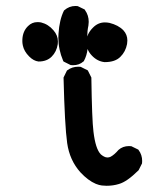

<svg xmlns="http://www.w3.org/2000/svg" viewBox="-20 -612 540 633"><path d="M238.3 -392.1Q241.2 -392.1 246.1 -391.6L269.5 -379.9L281.2 -356.4Q283.2 -216.3 288.1 -178.2Q294.9 -120.6 312.5 -103Q316.9 -99.1 322.8 -95.9Q328.6 -92.8 334.2 -92.8Q339.8 -92.8 344.7 -95.2Q357.4 -102.1 370.6 -117.7Q384.8 -130.4 405.3 -130.4Q408.2 -130.4 413.1 -129.9L436 -118.7L437 -117.2Q448.7 -101.6 448.7 -81.1Q448.7 -78.1 448.2 -73.2L437 -50.8Q417 -31.2 401.4 -20.3Q385.7 -9.3 372.1 -5.4Q353 0.5 331.5 0.5Q323.7 0.5 315.4 -0.5Q307.1 -1.5 295.9 -5.9Q270.5 -16.6 245.1 -43.9Q209.5 -83.5 201.4 -140.6Q193.4 -197.8 189.5 -356.4L200.7 -379.4L202.1 -380.4Q217.8 -392.1 238.3 -392.1ZM172.4 -487.8Q172.4 -494.6 172.9 -501Q175.8 -546.9 190.9 -577.1L191.9 -578.1Q208 -592.3 229 -592.3Q231.9 -592.3 236.3 -591.8L259.3 -580.6L260.3 -578.6Q272.5 -561.5 272.5 -540Q272.5 -534.2 271.5 -527.8Q267.6 -509.8 267.6 -490.7Q267.6 -481 268.1 -473.6Q269 -465.8 269 -460.4Q269 -455.1 268.6 -450.2Q268.1 -445.3 267.1 -440.2Q266.1 -435.1 264.6 -430.2Q261.7 -420.4 256.3 -410.2L254.9 -409.2Q241.2 -397 220.7 -397Q217.8 -397 212.9 -397.5L189.5 -409.2L188 -412.1Q172.4 -448.7 172.4 -487.8ZM264.6 -472.2Q264.6 -499.5 287.1 -521.5Q303.7 -538.1 325.7 -538.1Q333 -538.1 340.8 -536.6Q370.1 -529.3 386.7 -512.2Q399.9 -498 399.9 -478.5Q399.9 -473.1 398.9 -466.8Q394 -441.4 377 -424.8Q359.9 -407.2 325.2 -407.2H324.7Q300.8 -409.7 282.7 -429Q264.6 -448.2 264.6 -472.2ZM76.2 -425.8Q59.1 -442.9 55.2 -462.4Q53.7 -470.2 53.7 -474.6Q53.7 -479 53.7 -481Q54.7 -508.8 72.3 -525.9Q85.4 -539.1 103.5 -539.1Q109.4 -539.1 115.2 -538.1Q139.2 -532.2 156.2 -512.2Q170.9 -495.6 170.9 -475.1Q170.9 -470.7 170.4 -466.3Q166.5 -441.4 150.4 -425.3Q134.3 -409.2 107.4 -409.2H106.9Q90.8 -411.1 76.2 -425.8Z"/></svg>

Font: Bakudai
Style: Bold
Weight: 700
Version: Version 1.48